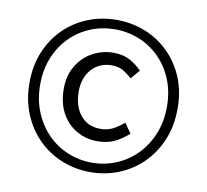

<svg xmlns="http://www.w3.org/2000/svg" viewBox="-81 -820 995 922"><g transform="rotate(10 416.0 -359.0)"><path d="M416 12Q343 12 278 -14Q213 -40 163 -89Q113 -138 84 -207Q55 -276 55 -361Q55 -446 84 -514Q113 -582 163 -630.5Q213 -679 278 -704.5Q343 -730 416 -730Q489 -730 554 -704.5Q619 -679 669 -630.5Q719 -582 748 -514Q777 -446 777 -361Q777 -276 748 -207Q719 -138 669 -89Q619 -40 554 -14Q489 12 416 12ZM416 -34Q479 -34 535 -57.5Q591 -81 633.5 -124.5Q676 -168 700.5 -228Q725 -288 725 -361Q725 -434 700.5 -493.5Q676 -553 633.5 -595.5Q591 -638 535 -661Q479 -684 416 -684Q353 -684 297 -661Q241 -638 198.5 -595.5Q156 -553 131.5 -493.5Q107 -434 107 -361Q107 -288 131.5 -228Q156 -168 198.5 -124.5Q241 -81 297 -57.5Q353 -34 416 -34ZM424 -140Q368 -140 322 -166.5Q276 -193 249 -242.5Q222 -292 222 -361Q222 -426 251 -473.5Q280 -521 327 -546.5Q374 -572 428 -572Q475 -572 508 -554Q541 -536 567 -509L529 -465Q506 -487 483.5 -499Q461 -511 431 -511Q370 -511 332.5 -469Q295 -427 295 -361Q295 -288 331 -244.5Q367 -201 428 -201Q464 -201 490.5 -215.5Q517 -230 542 -251L575 -203Q545 -176 509.5 -158Q474 -140 424 -140Z"/></g></svg>

Font: Chiron Sans HK TT
Style: Regular
Weight: 400
Designer: Ryoko NISHIZUKA 西塚涼子 (kana, bopomofo & ideographs); Paul D. Hunt (Latin, Greek & Cyrillic); Sandoll Communications 산돌커뮤니
Foundry: Adobe
Version: Version 2.022;hotconv 1.0.109;makeotfexe 2.5.65596